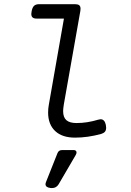

<svg xmlns="http://www.w3.org/2000/svg" viewBox="-20 -661 640 937"><path d="M373 -618.7Q373 -611.8 372.1 -607.4L291.5 -151.4Q288.1 -129.9 288.1 -118.7Q288.1 -88.4 304 -74.5Q319.8 -60.5 353.5 -60.5Q405.3 -60.5 460 -77.1Q467.8 -79.1 470.7 -79.1Q490.7 -79.1 496.6 -51.3Q498 -43.9 498 -37.6Q498 -25.4 492.2 -18.3Q486.3 -11.2 473.6 -7.3Q407.7 10.7 346.2 10.7Q283.2 10.7 249 -21.7Q214.8 -54.2 214.8 -111.8Q214.8 -131.3 218.3 -149.9L292 -570.3H158.7Q145.5 -570.3 139.2 -575.7Q132.8 -581.1 132.8 -592.8Q132.8 -598.1 134.3 -605.5Q137.7 -624.5 146.2 -632.6Q154.8 -640.6 171.4 -640.6H346.2Q359.9 -640.6 366.5 -635.5Q373 -630.4 373 -618.7ZM353.5 83Q353.5 88.9 349.1 96.2L266.1 238.3Q254.9 256.8 233.9 256.8Q228.5 256.8 225.6 256.3Q202.1 253.4 202.1 237.8Q202.1 233.4 204.6 227.1L260.3 86.9Q266.1 71.3 283.2 71.3H339.8Q346.2 71.3 349.9 74.5Q353.5 77.6 353.5 83Z"/></svg>

Font: Courier Prime Sans
Style: Italic
Weight: 400
Italic angle: -10°
Designer: Alan Dague-Greene
Foundry: Quote-Unquote Apps
Version: Version 3.020